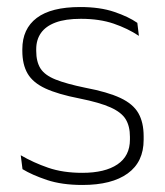

<svg xmlns="http://www.w3.org/2000/svg" viewBox="-20 -516 469 546"><path d="M214.5 10Q156 10 113.5 -4.2Q71 -18.5 44 -35L39 -74.5Q75 -53.5 117 -39Q159 -24.5 214 -24.5Q278.5 -24.5 314 -48.5Q349.5 -72.5 349.5 -119V-127Q349.5 -157 337.5 -176.8Q325.5 -196.5 294.5 -210.5Q263.5 -224.5 206 -236Q144.5 -248 109 -264.5Q73.5 -281 58.5 -306.8Q43.5 -332.5 43.5 -371.5V-376Q43.5 -434 84.5 -465Q125.5 -496 208 -496Q264.5 -496 305 -482.2Q345.5 -468.5 370.5 -451L375 -414Q343.5 -435 303.2 -448.8Q263 -462.5 210 -462.5Q166 -462.5 138 -452Q110 -441.5 96.5 -422.2Q83 -403 83 -376V-371.5Q83 -340.5 95.2 -321.2Q107.5 -302 138.2 -289.8Q169 -277.5 222.5 -266.5Q286 -254.5 322.2 -237.5Q358.5 -220.5 373.5 -194.2Q388.5 -168 388.5 -128.5V-118.5Q388.5 -55.5 343.2 -22.8Q298 10 214.5 10Z"/></svg>

Font: Anek Gurmukhi ExtraLight
Style: Regular
Weight: 250
Designer: Sarang Kulkarni (Gurmukhi), Yesha Goshar (Latin)
Foundry: Ek Type
Version: Version 1.003